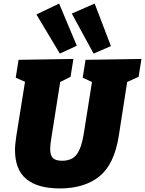

<svg xmlns="http://www.w3.org/2000/svg" viewBox="-20 -1040 812 1075"><path d="M459 -705 772 -710 756 -610 692 -581 645 -279Q620 -120 536.5 -52.5Q453 15 315 15Q191 15 127.5 -37.5Q64 -90 64 -200Q64 -217 66 -236Q68 -255 71 -276L120 -582L68 -605L84 -705L391 -710L375 -610L317 -581L267 -264Q261 -230 261 -205Q261 -171 276 -155.5Q291 -140 327 -140Q385 -140 411 -177.5Q437 -215 449 -291L495 -581L443 -605ZM315 -740 184 -959 311 -1020 410 -784ZM504 -740 382 -964 510 -1020 601 -782Z"/></svg>

Font: Bitter Black
Style: Italic
Weight: 900
Italic angle: -9°
Designer: Sol Matas, and Bitter project Authors
Foundry: Sol Matas
Version: Version 2.001